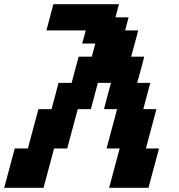

<svg xmlns="http://www.w3.org/2000/svg" viewBox="-20 -895 852 915"><path d="M500 0H687.5L737.8 -187.5H675.3L725.6 -375H663.1Q668.5 -395.5 679.4 -437.3Q690.4 -479 696.3 -500H633.8Q639.6 -520.5 650.9 -562.3Q662.1 -604 667.5 -625H605Q610.8 -645.5 622.1 -687.5Q633.3 -729.5 638.7 -750H576.2L592.8 -812.5H530.3L546.9 -875H234.4Q229 -854 217.8 -812.5Q206.5 -771 201.2 -750H388.7L371.6 -687.5H434.1L417.5 -625H355Q349.1 -604 337.9 -562.3Q326.7 -520.5 321.3 -500H258.8Q253.4 -479 242.4 -437.5Q231.4 -396 225.6 -375H163.1L112.8 -187.5H50.3L0 0H187.5L237.8 -187.5H300.3L350.6 -375H413.1Q418.5 -395.5 429.7 -437.3Q440.9 -479 446.3 -500H508.8Q502.9 -479 491.9 -437.3Q481 -395.5 475.6 -375H538.1L487.8 -187.5H550.3Z"/></svg>

Font: Faithful 32x
Style: SemiboldOblique
Weight: 400
Foundry: Faithful Resource Pack
Version: Version 1.0; January 27, 2023